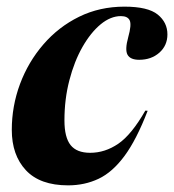

<svg xmlns="http://www.w3.org/2000/svg" viewBox="-20 -545 524 578"><path d="M344 -496.5Q313 -496.5 283 -471.8Q253 -447 228.2 -403.5Q203.5 -360 188.8 -303.2Q174 -246.5 174 -182.5Q174 -131.5 192.5 -108.2Q211 -85 251.5 -85Q296 -85 336 -112.2Q376 -139.5 417.5 -212L424.5 -211.5Q391 -124.5 354.8 -75.5Q318.5 -26.5 276.8 -6.8Q235 13 185 13Q100.5 13 58 -32.5Q15.5 -78 15.5 -154Q15.5 -225.5 40.2 -292Q65 -358.5 110.5 -411.2Q156 -464 218 -494.5Q280 -525 354.5 -525Q425.5 -525 454.8 -501.2Q484 -477.5 484 -441.5Q484 -408 459.8 -386.5Q435.5 -365 399 -365Q372.5 -365 364 -380Q355.5 -395 366 -433Q376.5 -470.5 370.5 -483.5Q364.5 -496.5 344 -496.5Z"/></svg>

Font: Newsreader 72pt
Style: Bold Italic
Weight: 700
Italic angle: -17°
Designer: Hugues Gentile
Foundry: Production Type
Version: Version 1.003; ttfautohint (v1.8.3)